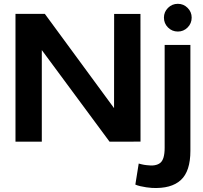

<svg xmlns="http://www.w3.org/2000/svg" viewBox="-20 -732 1050 992"><path d="M705.7 -660 706 -0.3 546 0 196 -473.3V0H60V-660.3H211.7L569.3 -173.3L569.7 -660ZM963.7 -500V47Q963.7 153 914.2 198.3Q864.7 243.7 765.7 239Q752.7 238.3 736 235.8Q719.3 233.3 704 229.7Q688.7 226 679.3 221.7L696.7 113Q698.7 113.7 711.3 116.8Q724 120 737.7 121.3Q784.7 128 807.7 109.8Q830.7 91.7 830.7 31.7V-500ZM899 -569Q869 -569 848 -590Q827 -611 827 -641Q827 -670.3 848 -691.3Q869 -712.3 899 -712.3Q928.3 -712.3 949.3 -691.3Q970.3 -670.3 970.3 -641Q970.3 -611 949.3 -590Q928.3 -569 899 -569Z"/></svg>

Font: Nata Sans
Style: Regular
Weight: 400
Designer: Daniel Uzquiano Cruz
Version: Version 1.001